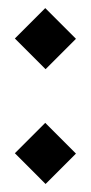

<svg xmlns="http://www.w3.org/2000/svg" viewBox="-20 -445 224 474"><path d="M16.7 -350 91.7 -425 167.5 -349.2 92.5 -274.2ZM16.7 -66.7 91.7 -141.7 167.5 -65.8 92.5 9.2Z"/></svg>

Font: Chomsky
Style: Regular
Weight: 400
Version: Version 2.3